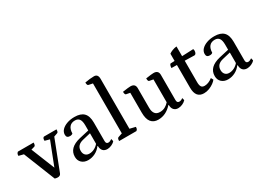

<svg xmlns="http://www.w3.org/2000/svg" viewBox="-33 -1387 2767 2051"><g transform="rotate(-30 1350.5 -361.0)"><path d="M253 9Q244 9 234 7Q224 5 218 3L63 -386L3 -401Q3 -417 7 -426Q11 -435 21 -443H215Q215 -406 199 -401L157 -389L273 -100L384 -385L325 -401Q325 -421 328.5 -429.5Q332 -438 342 -443H497Q497 -424 493 -414.5Q489 -405 481 -403L438 -388L294 -16Q284 9 253 9Z M628 12Q581 12 550.5 -15.5Q520 -43 520 -90Q520 -201 666 -236L785 -263V-326Q785 -379 767.5 -403Q750 -427 714 -427Q670 -427 646.5 -399.5Q623 -372 622 -320Q611 -308 586 -308Q545 -308 545 -348Q545 -381 569 -406.5Q593 -432 634.5 -447Q676 -462 728 -462Q805 -462 842 -424.5Q879 -387 879 -306V-78Q879 -43 907 -43Q918 -43 930.5 -48.5Q943 -54 952 -61L959 -31Q942 -11 915 0.5Q888 12 864 12Q829 12 810 -9Q791 -30 791 -69H786Q757 -30 715.5 -9Q674 12 628 12ZM673 -42Q705 -42 734.5 -57Q764 -72 786 -98V-228L689 -205Q606 -186 606 -114Q606 -81 624 -61.5Q642 -42 673 -42Z M1014 0Q1014 -19 1018 -28Q1022 -37 1030 -40L1080 -57V-673L1030 -683Q1014 -686 1014 -722Q1049 -728 1075 -731Q1101 -734 1126 -734Q1175 -734 1175 -674V-59L1245 -42Q1245 -26 1241.5 -17Q1238 -8 1227 0Z M1493 12Q1436 12 1405.5 -25.5Q1375 -63 1375 -143V-387L1328 -396Q1313 -398 1313 -435Q1353 -441 1375 -443.5Q1397 -446 1410 -446Q1469 -446 1469 -389V-149Q1469 -50 1549 -50Q1585 -50 1613.5 -66Q1642 -82 1661 -105V-387L1613 -396Q1599 -398 1599 -435Q1639 -441 1660.5 -443.5Q1682 -446 1695 -446Q1754 -446 1754 -389V-78Q1754 -43 1782 -43Q1805 -43 1827 -61L1835 -31Q1817 -11 1790 0.5Q1763 12 1738 12Q1705 12 1685.5 -9Q1666 -30 1666 -69H1661Q1588 12 1493 12Z M2056 12Q1955 12 1955 -115V-395L1888 -396Q1888 -412 1892 -424.5Q1896 -437 1903 -443L1955 -445V-534Q1970 -546 1997 -556.5Q2024 -567 2050 -569V-449L2190 -455Q2195 -445 2195 -435Q2195 -417 2188.5 -404.5Q2182 -392 2170 -390L2050 -393V-129Q2050 -90 2061.5 -72Q2073 -54 2102 -54Q2124 -54 2149 -63.5Q2174 -73 2199 -93L2214 -65Q2203 -49 2178.5 -31Q2154 -13 2122 -0.5Q2090 12 2056 12Z M2353 12Q2306 12 2275.5 -15.5Q2245 -43 2245 -90Q2245 -201 2391 -236L2510 -263V-326Q2510 -379 2492.5 -403Q2475 -427 2439 -427Q2395 -427 2371.5 -399.5Q2348 -372 2347 -320Q2336 -308 2311 -308Q2270 -308 2270 -348Q2270 -381 2294 -406.5Q2318 -432 2359.5 -447Q2401 -462 2453 -462Q2530 -462 2567 -424.5Q2604 -387 2604 -306V-78Q2604 -43 2632 -43Q2643 -43 2655.5 -48.5Q2668 -54 2677 -61L2684 -31Q2667 -11 2640 0.5Q2613 12 2589 12Q2554 12 2535 -9Q2516 -30 2516 -69H2511Q2482 -30 2440.5 -9Q2399 12 2353 12ZM2398 -42Q2430 -42 2459.5 -57Q2489 -72 2511 -98V-228L2414 -205Q2331 -186 2331 -114Q2331 -81 2349 -61.5Q2367 -42 2398 -42Z"/></g></svg>

Font: Petrona Medium
Style: Regular
Weight: 500
Designer: Ringo R. Seeber
Foundry: Ringo R. Seeber
Version: Version 2.001; ttfautohint (v1.8.3)